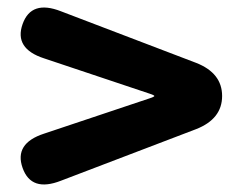

<svg xmlns="http://www.w3.org/2000/svg" viewBox="-20 -635 649 510"><path d="M142 -155Q63 -124 40 -189Q17 -254 97 -280L378 -374Q390 -378 390 -380Q390 -382 378 -386L97 -480Q17 -506 40 -571Q63 -636 142 -605L501 -468Q570 -441 570 -380Q570 -319 501 -292Z"/></svg>

Font: Resource Han Rounded JP Heavy
Style: Regular
Weight: 900
Designer: Cyano Hao (round all glyphs); Ryoko NISHIZUKA 西塚涼子 (kana, bopomofo & ideographs); Paul D. Hunt (Latin, Greek & Cyrillic)
Foundry: Cyano Hao
Version: 0.990